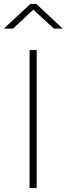

<svg xmlns="http://www.w3.org/2000/svg" viewBox="-55 -954 338 974"><path d="M95 0V-700H131V0ZM-35 -809 99 -934H129L263 -809H218L114 -905L11 -809Z"/></svg>

Font: TitilliumText22L Th
Style: Thin
Weight: 100
Designer: Campivisivi
Foundry: Campivisivi
Version: 1.000